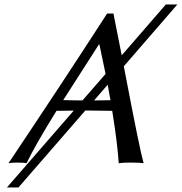

<svg xmlns="http://www.w3.org/2000/svg" viewBox="-20 -718 803 848"><path d="M455.6 -343.8 395.5 -274.4Q441.4 -274.9 467.8 -275.4Q462.4 -308.1 455.6 -343.8ZM446.3 -391.6Q433.6 -455.1 418.9 -522H417Q288.1 -321.8 259.3 -275.9Q272.9 -275.9 304.2 -274.9Q332 -274.4 344.2 -274.4ZM526.9 -425.3Q529.8 -409.2 536.1 -377Q596.7 -59.6 614.3 2.9Q597.2 0 555.2 0Q522 0 504.4 2.9Q498.5 -87.4 475.6 -228.5Q404.3 -230 358.9 -230H356.9L61.5 109.9H10.7L305.7 -229.5Q266.6 -229 229.5 -228.5Q136.2 -78.1 97.2 2.9Q85 0 53.2 0Q29.8 0.5 17.6 2.9Q265.6 -367.7 453.1 -658.2H481Q496.6 -581.5 517.6 -473.6L712.4 -698.2H763.2Z"/></svg>

Font: Linux Biolinum Capitals O
Style: Italic Samll Caps
Weight: 400
Italic angle: -12°
Designer: Philipp H. Poll
Foundry: Philipp H. Poll
Version: Version 0.6.2